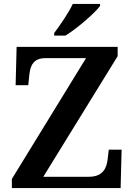

<svg xmlns="http://www.w3.org/2000/svg" viewBox="-20 -951 678 971"><path d="M254 -784V-771H311C370 -807 461 -886 486 -921V-931H348C327 -886 283 -822 254 -784ZM40 0H590L595 -194H530L525 -150C520 -102 502 -57 429 -57H199L575 -667V-714H64L59 -520H123L128 -570C133 -620 149 -657 210 -657H415L40 -46Z"/></svg>

Font: Noto Serif Tamil SemiBold
Style: Italic
Weight: 600
Italic angle: -12°
Designer: Indian Type Foundry, Tom Grace, and the Monotype Design Team
Foundry: Monotype Imaging Inc.
Version: Version 2.003